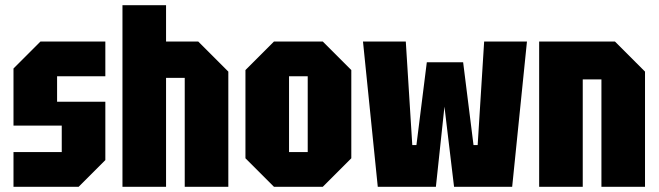

<svg xmlns="http://www.w3.org/2000/svg" viewBox="-20 -720 2540 740"><path d="M32 0V-134H218V-236H32V-456L136 -560H386V-426H200V-328H386V-103L283 0Z M452 0V-700H620V-560H744L860 -444V0H692V-420H620V0Z M926 -110V-450L1036 -560H1224L1334 -450V-110L1224 0H1036ZM1094 -134H1166V-426H1094Z M1436 0 1379 -560H1544L1569 -161H1585L1625 -480H1765L1805 -161H1821L1846 -560H2011L1954 0H1730L1693 -309L1660 0Z M2058 0V-560H2350L2466 -444V0H2298V-414H2226V0Z"/></svg>

Font: Tektur Condensed
Style: Bold
Weight: 700
Width: 3
Designer: Adam Jagosz
Foundry: Adam Jagosz
Version: Version 1.005;gftools[0.9.30]